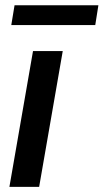

<svg xmlns="http://www.w3.org/2000/svg" viewBox="-20 -727 403 747"><path d="M362.8 -706.5H36.6L23.9 -629.4H350.6ZM224.1 -528.3H108.4L16.6 0H132.3Z"/></svg>

Font: Roboto Medium
Style: Italic
Weight: 500
Italic angle: -12°
Designer: Google
Version: Version 2.137; 2017